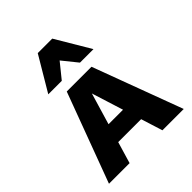

<svg xmlns="http://www.w3.org/2000/svg" viewBox="-197 -832 955 955"><g transform="rotate(-45 280.0 -355.0)"><path d="M17 0 193 -473H367L543 0H393L258 -430H290L162 0ZM121 -114 155 -211H385L430 -114ZM341 -528 253 -637 226 -710H328L436 -528ZM118 -528 226 -710H328L302 -638L213 -528Z"/></g></svg>

Font: Ysabeau SC ExtraBold
Style: Regular
Weight: 800
Designer: Christian Thalmann (Catharsis Fonts)
Version: Version 2.001;gftools[0.9.30]; featfreeze: smcp